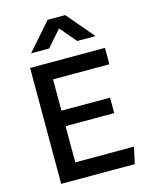

<svg xmlns="http://www.w3.org/2000/svg" viewBox="-136 -1033 885 1120"><g transform="rotate(-15 306.0 -472.5)"><path d="M91.2 0V-700H543.3V-601H203.2V-411.9H496.9V-318.5H203.2V-99.8H557.9L535.4 0ZM118.9 -780.9 262.9 -944.8H369.1L507.8 -780.9H397.2L313.9 -879L227.8 -780.9Z"/></g></svg>

Font: Geologica-Sharp
Style: Regular
Weight: 100
Designer: Sindre Bremnes, Frode Helland
Foundry: Monokrom Skriftforlag AS
Version: Version 1.010;gftools[0.9.28]